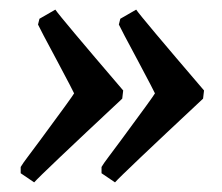

<svg xmlns="http://www.w3.org/2000/svg" viewBox="-20 -424 462 399"><path d="M191 -77Q195 -84 206 -98.5Q217 -113 231 -132Q299 -224 302 -230Q301 -233 267 -297Q231 -364 227 -373L230 -385L263 -404Q273 -389 404 -236L402 -219Q233 -61 219 -45L191 -64ZM23 -77Q27 -84 38 -98.5Q49 -113 63 -132Q131 -224 134 -230Q133 -233 99 -297Q63 -364 59 -373L62 -385L95 -404Q105 -389 236 -236L234 -219Q65 -61 51 -45L23 -64Z"/></svg>

Font: Alegreya Medium
Style: Italic
Weight: 500
Italic angle: -7°
Designer: Juan Pablo del Peral
Foundry: Huerta Tipografica
Version: Version 2.008; ttfautohint (v1.8)